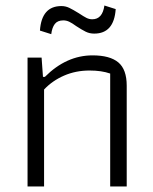

<svg xmlns="http://www.w3.org/2000/svg" viewBox="-20 -677 556 697"><path d="M125 -566Q131 -655 203 -655Q218 -655 231.5 -648.5Q245 -642 266 -629Q284 -617 294 -612Q304 -607 315 -607Q352 -607 359 -657L400 -644Q394 -555 322 -555Q305 -555 291 -562Q277 -569 257 -582Q242 -593 231.5 -598Q221 -603 210 -603Q189 -603 179 -590Q169 -577 166 -553ZM80 -468H131L136 -398H143Q221 -476 316 -476Q379 -476 409.5 -450.5Q440 -425 440 -366V0H380V-410Q349 -421 305 -421Q255 -421 212.5 -402.5Q170 -384 140 -352V0H80Z"/></svg>

Font: Athiti
Style: Regular
Weight: 400
Designer: CadsonDemak Team
Foundry: CadsonDemak
Version: Version 1.033